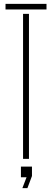

<svg xmlns="http://www.w3.org/2000/svg" viewBox="-20 -820 268 991"><path d="M99 0V-748.5H129.5V0ZM8.5 -771V-800H220V-771ZM95.5 151 117 95H88V40H145V88.5L121.5 151Z"/></svg>

Font: Big Shoulders Stencil Display ExtraLight
Style: Regular
Weight: 250
Designer: Patric King
Foundry: XO Type Co
Version: Version 2.001